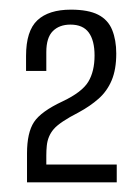

<svg xmlns="http://www.w3.org/2000/svg" viewBox="-20 -614 283 398"><path d="M36 -236V-296Q36 -339 50.5 -361Q65 -383 110 -404Q150 -423 163 -444.5Q176 -466 176 -499Q176 -530 164 -546.5Q152 -563 126 -563Q103 -563 89.5 -549.5Q76 -536 76 -506V-467H34V-498Q34 -550 57.5 -572Q81 -594 127 -594Q163 -594 183.5 -583.5Q204 -573 212.5 -552Q221 -531 221 -503Q221 -470 211.5 -447.5Q202 -425 184.5 -409.5Q167 -394 143 -381Q104 -361 91.5 -346.5Q79 -332 77 -312Q76 -302 76 -292Q76 -282 76 -273H222V-236Z"/></svg>

Font: Alumni Sans Thin
Style: Regular
Weight: 400
Version: Version 1.018